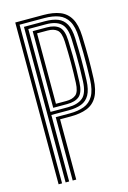

<svg xmlns="http://www.w3.org/2000/svg" viewBox="-122 -859 612 917"><g transform="rotate(-15 184.5 -400.0)"><path d="M49.8 0V-800H189Q236.8 -800 270 -787.1Q303.2 -774.2 321.5 -742.6Q339.8 -711 341.8 -654.2Q344 -591.8 344 -543.6Q344 -495.5 341.8 -443.8Q339.5 -387.5 321.5 -355.8Q303.5 -324 270.2 -311Q237 -298 188.5 -298H137V0H119.5V-313.2H188.5Q230.2 -313.2 259.9 -324.4Q289.5 -335.5 306 -364Q322.5 -392.5 324.5 -444Q325.8 -475.2 326.2 -506.6Q326.8 -538 326.4 -573.9Q326 -609.8 324.5 -653.8Q322.8 -705.5 306.2 -733.9Q289.8 -762.2 260.1 -773.4Q230.5 -784.5 189 -784.5H67V0ZM84.5 0V-769.2H189Q225.8 -769.2 251.4 -759.2Q277 -749.2 291.1 -724.1Q305.2 -699 307 -653.2Q309.2 -590.5 309.1 -543.4Q309 -496.2 307 -444.5Q305.2 -399.2 291.1 -374Q277 -348.8 251.2 -338.8Q225.5 -328.8 188.5 -328.8H102V0ZM102 -344H188.5Q236.2 -344 261.6 -365Q287 -386 289.5 -445.2Q291 -479 291.5 -509.9Q292 -540.8 291.6 -575Q291.2 -609.2 289.5 -652.8Q287.5 -710 263 -731.9Q238.5 -753.8 189 -753.8H102ZM119.5 -359.5V-738.5H189Q228 -738.5 249.1 -720.9Q270.2 -703.2 272 -652.2Q273.8 -610.2 274.1 -576.4Q274.5 -542.5 274 -511.2Q273.5 -480 272 -445.5Q270 -395 249.1 -377.2Q228.2 -359.5 188.5 -359.5ZM137 -374.8H188.5Q218.8 -374.8 235.9 -388.8Q253 -402.8 254.8 -447.2Q257 -496 257 -545.6Q257 -595.2 254.8 -650.8Q253 -694.8 236.2 -708.9Q219.5 -723 189 -723H137Z"/></g></svg>

Font: Big Shoulders Inline Display Thin SemiBold
Style: Regular
Weight: 600
Version: Version 2.002